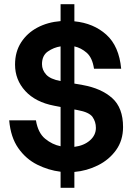

<svg xmlns="http://www.w3.org/2000/svg" viewBox="-20 -812 635 919"><path d="M270 87V10Q212 3 158 -24Q104 -51 67.5 -103Q31 -155 24 -236H152Q162 -176 196 -148Q230 -120 270 -112V-300L239 -306Q150 -323 101 -376.5Q52 -430 52 -503Q52 -564 81 -609Q110 -654 159 -680Q208 -706 270 -711V-792H336V-710Q428 -701 489 -646Q550 -591 560 -483H430Q422 -536 395 -559.5Q368 -583 336 -590V-412L376 -405Q465 -389 517 -342.5Q569 -296 569 -204Q569 -140 535.5 -93.5Q502 -47 448.5 -20.5Q395 6 336 11V87ZM181 -505Q181 -477 201 -455Q221 -433 270 -424V-590Q237 -585 209 -565.5Q181 -546 181 -505ZM352 -285 336 -288V-109Q382 -115 410.5 -140Q439 -165 439 -200Q439 -229 423 -252Q407 -275 352 -285Z"/></svg>

Font: Host Grotesk Black
Style: Regular
Weight: 900
Designer: Doğukan Karapınar based on Poppins by Indian Type Foundry, Jonny Pinhorn
Foundry: Element Type
Version: Version 1.000; ttfautohint (v1.8.4.7-5d5b);gftools[0.9.33]